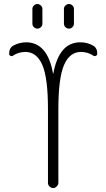

<svg xmlns="http://www.w3.org/2000/svg" viewBox="-20 -955 540 975"><path d="M304.7 -910.2Q304.7 -919.9 312.5 -927.2Q320.3 -934.6 330.1 -934.6Q339.8 -934.6 347.7 -927.2Q355.5 -919.9 355.5 -910.2V-835Q355.5 -824.2 347.7 -816.9Q339.8 -809.6 330.1 -809.6Q320.3 -809.6 312.5 -816.9Q304.7 -824.2 304.7 -835ZM144.5 -910.2Q144.5 -919.9 152.3 -927.2Q160.2 -934.6 169.9 -934.6Q179.7 -934.6 187.5 -927.2Q195.3 -919.9 195.3 -910.2V-835Q195.3 -824.2 187.5 -816.9Q179.7 -809.6 169.9 -809.6Q160.2 -809.6 152.3 -816.9Q144.5 -824.2 144.5 -835ZM46.9 -672.9Q40 -668 33.2 -671.4Q26.4 -674.8 26.4 -681.6Q26.4 -711.9 47.9 -723.6Q76.2 -739.3 112.3 -740.2Q220.7 -740.2 249 -583Q249 -581.1 250 -581.1Q251 -581.1 251 -583Q280.3 -740.2 387.7 -740.2Q423.8 -740.2 452.1 -723.6Q474.6 -711.9 473.6 -681.6Q473.6 -674.8 466.8 -671.4Q460 -668 453.1 -672.9Q427.7 -690.4 391.6 -691.4Q334 -691.4 305.2 -625Q276.4 -558.6 276.4 -400.4V-26.4Q276.4 -16.6 268.1 -8.3Q259.8 0 250 0Q240.2 0 231.9 -7.8Q223.6 -15.6 223.6 -26.4V-400.4Q223.6 -559.6 194.8 -625.5Q166 -691.4 108.4 -691.4Q72.3 -690.4 46.9 -672.9Z"/></svg>

Font: Rounded Mgen+ 1m light
Style: Regular
Weight: 200
Designer: [Source Han Sans]
Ryoko NISHIZUKA  (kana & ideographs); Paul D. Hunt (Latin, Greek & Cyrillic); Wenlong ZHANG  (bopomofo
Version: Version 1.059.20150602